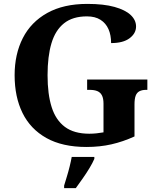

<svg xmlns="http://www.w3.org/2000/svg" viewBox="-20 -744 810 985"><path d="M424 10Q300 10 218 -36Q136 -82 95.5 -164.5Q55 -247 55 -358Q55 -466 97 -548.5Q139 -631 222.5 -677.5Q306 -724 428 -724Q512 -724 567.5 -708.5Q623 -693 650.5 -667Q678 -641 678 -608Q678 -573 645 -548Q612 -523 550 -523Q550 -564 536.5 -594.5Q523 -625 495.5 -642.5Q468 -660 426 -660Q353 -660 308.5 -624.5Q264 -589 244 -522Q224 -455 224 -358Q224 -261 245 -194.5Q266 -128 313 -93Q360 -58 438 -58Q457 -58 475.5 -60Q494 -62 511 -65V-212Q511 -239 503 -254.5Q495 -270 479.5 -276.5Q464 -283 440 -283H427V-336H736V-283H729Q709 -283 695.5 -276Q682 -269 676 -253Q670 -237 670 -208V-44Q611 -17 551.5 -3.5Q492 10 424 10ZM309 208Q315 188 323 162Q331 136 337.5 109.5Q344 83 348 61H464V71Q455 92 439 118.5Q423 145 404 172Q385 199 369 221H309Z"/></svg>

Font: Noto Serif Khmer
Style: Bold
Weight: 700
Version: Version 2.003